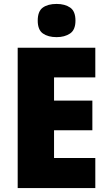

<svg xmlns="http://www.w3.org/2000/svg" viewBox="-20 -957 550 977"><path d="M465 0H70V-714H465V-563H255V-445H450V-294H255V-153H465ZM268 -937Q310 -937 337 -918.5Q364 -900 364 -852Q364 -805 336.5 -786.5Q309 -768 268 -768Q225 -768 198.5 -786.5Q172 -805 172 -852Q172 -900 198 -918.5Q224 -937 268 -937Z"/></svg>

Font: Noto Sans Lao SemiCondensed Black
Style: Regular
Weight: 900
Width: 4
Designer: Monotype Design Team
Foundry: Monotype Imaging Inc.
Version: Version 2.003; ttfautohint (v1.8.4.7-5d5b)